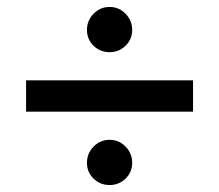

<svg xmlns="http://www.w3.org/2000/svg" viewBox="-20 -621 630 552"><path d="M230 -535Q230 -562 249 -581.5Q268 -601 295 -601Q322 -601 341 -581.5Q360 -562 360 -535Q360 -508 341 -489.5Q322 -471 295 -471Q268 -471 249 -489.5Q230 -508 230 -535ZM535 -300H55V-390H535ZM230 -153Q230 -180 249 -199.5Q268 -219 295 -219Q322 -219 341 -199.5Q360 -180 360 -153Q360 -126 341 -107.5Q322 -89 295 -89Q268 -89 249 -107.5Q230 -126 230 -153Z"/></svg>

Font: Violet Sans
Style: Regular
Weight: 400
Designer: Calvin Waterman
Foundry: Violet Office
Version: Version 1.013